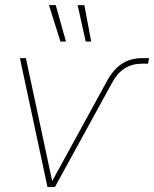

<svg xmlns="http://www.w3.org/2000/svg" viewBox="-20 -748 616 768"><path d="M169.9 0 59.6 -515.6H83.5L188.5 -24.9H189.5L408.7 -425.3Q434.1 -471.2 468.3 -493.4Q502.4 -515.6 551.3 -515.6H576.2L572.3 -493.2H546.9Q469.7 -493.2 429.2 -418.5L199.7 0ZM221.7 -582 175.8 -727.5H203.1L243.7 -582ZM322.8 -582 290.5 -727.5H317.4L344.7 -582Z"/></svg>

Font: Inter Display Thin
Style: Italic
Weight: 100
Italic angle: -9.39999°
Designer: Rasmus Andersson
Foundry: rsms
Version: Version 4.000;git-a52131595